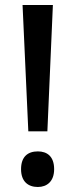

<svg xmlns="http://www.w3.org/2000/svg" viewBox="-20 -734 301 766"><path d="M169 -210 191 -714H70L93 -210ZM64 -59C64 -10 92 12 131 12C167 12 196 -10 196 -59C196 -110 168 -130 131 -130C91 -130 64 -109 64 -59Z"/></svg>

Font: Noto Sans Lao Looped SemiCondensed Medium
Style: Regular
Weight: 500
Width: 4
Designer: Mark Frömberg, Ben Mitchell
Foundry: The Fontpad Ltd
Version: Version 1.002